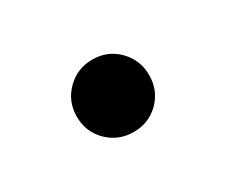

<svg xmlns="http://www.w3.org/2000/svg" viewBox="-43 -230 389 331"><g transform="rotate(-30 151.5 -65.0)"><path d="M151.9 7.3Q121.6 7.3 100.6 -13.4Q79.6 -34.2 79.6 -64.5Q79.6 -94.7 100.6 -115.7Q121.6 -136.7 151.9 -136.7Q182.1 -136.7 202.9 -115.7Q223.6 -94.7 223.6 -64.5Q223.6 -34.2 202.9 -13.4Q182.1 7.3 151.9 7.3Z"/></g></svg>

Font: Inter Medium
Style: Regular
Weight: 500
Designer: Rasmus Andersson
Foundry: rsms
Version: Version 4.001;git-9221beed3